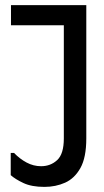

<svg xmlns="http://www.w3.org/2000/svg" viewBox="-20 -720 408 752"><path d="M318 -178Q318 -103 295 -62Q272 -21 235 -4.5Q198 12 154 12Q104 12 72 -3Q40 -18 22 -34V-121H35Q57 -98 84 -83.5Q111 -69 141 -69Q178 -69 204 -93Q230 -117 230 -178V-700H318ZM23 -700H276V-621H23Z"/></svg>

Font: Phudu
Style: Regular
Weight: 400
Version: Version 1.005;gftools[0.9.23]